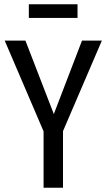

<svg xmlns="http://www.w3.org/2000/svg" viewBox="-20 -879 499 899"><path d="M457 -689 275 -265V0H184V-264L2 -689H99L232 -345L364 -689ZM343 -795H115V-859H343Z"/></svg>

Font: Fira Sans Extra Condensed
Style: Regular
Weight: 400
Width: 1
Designer: Carrois Corporate & Edenspiekermann AG
Foundry: Carrois Corporate GbR & Edenspiekermann AG
Version: Version 4.203